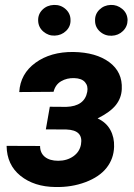

<svg xmlns="http://www.w3.org/2000/svg" viewBox="-20 -749 543 779"><path d="M249 -315.4Q323.2 -317.9 334 -376.5Q338.4 -399.9 325 -415.5Q311.5 -431.2 281.2 -432.1Q251.5 -433.1 228 -419.4Q204.6 -405.8 197.3 -376.5L58.1 -375.5Q62.5 -449.7 124 -494.4Q185.5 -539.1 277.8 -538.1Q369.6 -536.6 423.6 -496.6Q477.5 -456.5 474.1 -387.7Q472.7 -351.6 450.2 -323Q427.7 -294.4 376 -268.6Q411.1 -252.4 427.7 -221.9Q444.3 -191.4 442.9 -153.3Q441.4 -105 412.4 -68.1Q383.3 -31.2 326.9 -10Q270.5 11.2 204.6 9.8Q118.7 8.8 63.2 -35.6Q7.8 -80.1 6.8 -157.2L142.6 -156.7Q142.6 -128.4 162.1 -112.5Q181.6 -96.7 216.3 -96.7Q251.5 -96.7 277.3 -114.7Q303.2 -132.8 308.6 -163.1Q318.8 -221.2 249.5 -223.6L166 -224.1L182.1 -315.9ZM134.8 -665Q133.8 -691.4 152.3 -709.7Q170.9 -728 198.7 -729Q226.1 -730 246.1 -712.2Q266.1 -694.3 266.1 -668Q267.1 -642.1 248.3 -623.8Q229.5 -605.5 202.1 -604.5Q176.3 -603.5 156 -620.8Q135.7 -638.2 134.8 -665ZM365.7 -665Q364.7 -691.4 383.3 -709.7Q401.9 -728 429.2 -729Q455.1 -730 475.8 -712.9Q496.6 -695.8 497.6 -668Q497.6 -641.6 479 -623.3Q460.4 -605 433.1 -604Q405.8 -603 385.7 -620.8Q365.7 -638.7 365.7 -665Z"/></svg>

Font: RobotoInd
Style: Bold Italic
Weight: 700
Italic angle: -12°
Designer: Google
Version: Version 2.001150; 2014